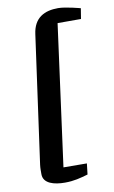

<svg xmlns="http://www.w3.org/2000/svg" viewBox="-105 -919 646 1085"><g transform="rotate(-10 218.0 -376.0)"><path d="M55.7 -10.3C53.2 9.3 53.7 26.9 53.7 43.5C53.7 97.2 115.2 113.3 176.8 113.3C230 113.3 265.6 103 310.1 90.3L317.4 27.8L183.1 26.9L292 -781.7H426.3L436 -841.8C436 -841.8 352.1 -864.7 309.1 -864.7C231.9 -864.7 169.4 -835.4 157.2 -741.7Z"/></g></svg>

Font: Merriweather
Style: Heavy Italic
Weight: 900
Italic angle: -7.5°
Designer: Eben Sorkin
Foundry: Eben Sorkin
Version: Version 1.001